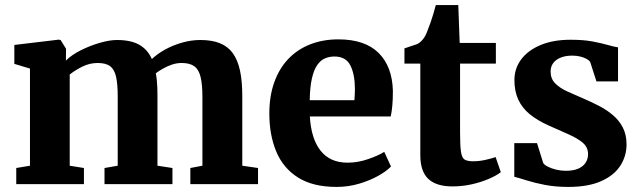

<svg xmlns="http://www.w3.org/2000/svg" viewBox="-20 -725 2524 756"><path d="M44 0V-63.5L98 -72.5V-455L36.5 -473.5V-548L212 -569L219 -567L240 -533L239.5 -486.5Q262 -509 298.5 -527.2Q335 -545.5 373.5 -556.5Q412 -567.5 440.5 -567.5Q495 -567.5 528 -549Q561 -530.5 578 -492.5Q599.5 -513 630.2 -530Q661 -547 697 -557.2Q733 -567.5 769 -567.5Q814 -567.5 845.5 -555Q877 -542.5 896.5 -515.8Q916 -489 925 -447.2Q934 -405.5 934 -347.5V-72.5L996 -63.5V0H729.5V-63.5L777 -72.5V-343Q777 -391.5 770 -421.2Q763 -451 745.2 -464Q727.5 -477 695 -477Q676.5 -477 657.5 -470.8Q638.5 -464.5 622 -455Q605.5 -445.5 593.5 -436.5Q596 -423.5 597.5 -409Q599 -394.5 599.5 -379Q600 -363.5 600 -346.5V-72.5L659 -63.5V0H391.5V-63.5L443.5 -72.5V-346.5Q443.5 -394 437 -422.8Q430.5 -451.5 413.8 -464.2Q397 -477 364.5 -477Q332.5 -477 303.2 -462.2Q274 -447.5 254.5 -431.5V-72.5L310.5 -63.5V0Z M1305.5 11Q1212 11 1153.5 -26Q1095 -63 1067.8 -128.2Q1040.5 -193.5 1040.5 -278Q1040.5 -347 1060 -401.2Q1079.5 -455.5 1115.2 -493Q1151 -530.5 1201 -550.2Q1251 -570 1312.5 -570Q1416.5 -570 1470.5 -516.8Q1524.5 -463.5 1527 -367.5Q1527 -334 1524.8 -309.5Q1522.5 -285 1518.5 -266.5H1200Q1202.5 -223 1213 -189.2Q1223.5 -155.5 1242 -132Q1260.5 -108.5 1287 -96.5Q1313.5 -84.5 1348.5 -84.5Q1389 -84.5 1429.5 -98.5Q1470 -112.5 1493 -127L1519.5 -69.5Q1504 -52.5 1471.2 -33.8Q1438.5 -15 1395.2 -2Q1352 11 1305.5 11ZM1199.5 -330.5H1375.5Q1376 -341 1376.8 -351.5Q1377.5 -362 1377.5 -372.5Q1377.5 -431.5 1359.8 -467Q1342 -502.5 1297 -502.5Q1276.5 -502.5 1259.2 -495Q1242 -487.5 1229 -468.8Q1216 -450 1208.2 -416.5Q1200.5 -383 1199.5 -330.5Z M1761.5 9Q1697.5 9 1666.2 -20.8Q1635 -50.5 1635 -114V-474.5H1572.5V-534.5Q1584.5 -539 1596.8 -542.8Q1609 -546.5 1619.2 -550.2Q1629.5 -554 1636 -560.5Q1643 -567 1647.8 -573.5Q1652.5 -580 1656.8 -588.8Q1661 -597.5 1665 -609Q1670.5 -622 1676 -638.2Q1681.5 -654.5 1686.8 -672Q1692 -689.5 1696 -705H1784.5L1790 -556H1932.5V-474.5H1791.5V-203.5Q1791.5 -151 1795.2 -126.8Q1799 -102.5 1810.2 -96.2Q1821.5 -90 1843.5 -90Q1867 -90 1891.5 -95.5Q1916 -101 1931.5 -106.5L1952 -47Q1934.5 -33.5 1904.2 -20.5Q1874 -7.5 1837 0.8Q1800 9 1761.5 9Z M2217.5 11Q2167 11 2125.5 3Q2084 -5 2053.5 -14.8Q2023 -24.5 2005 -29V-161.5H2094.5L2119 -83Q2123.5 -75.5 2137.5 -68.5Q2151.5 -61.5 2170 -57Q2188.5 -52.5 2207.5 -52.5Q2237.5 -52.5 2257 -61Q2276.5 -69.5 2286 -84.5Q2295.5 -99.5 2295.5 -118Q2295.5 -145 2274.8 -162.8Q2254 -180.5 2218.8 -196Q2183.5 -211.5 2139 -231.5Q2096.5 -250.5 2066.5 -274.8Q2036.5 -299 2021 -332.2Q2005.5 -365.5 2005.5 -409.5Q2005.5 -455.5 2032.2 -491.2Q2059 -527 2108.8 -547.8Q2158.5 -568.5 2226.5 -568.5Q2277 -568.5 2312.8 -561.8Q2348.5 -555 2372.8 -548Q2397 -541 2413.5 -538.5V-404.5H2328.5L2304 -480.5Q2300.5 -487 2290.2 -492.8Q2280 -498.5 2265.5 -502.2Q2251 -506 2233 -506Q2207 -506 2187.8 -498.2Q2168.5 -490.5 2158.2 -476.5Q2148 -462.5 2148 -443.5Q2148 -415 2166 -396.8Q2184 -378.5 2213.2 -365.2Q2242.5 -352 2275 -338Q2306.5 -324.5 2337.2 -308.8Q2368 -293 2392.8 -272.2Q2417.5 -251.5 2432.2 -223.2Q2447 -195 2447 -156.5Q2447 -110.5 2422.5 -72.5Q2398 -34.5 2347.2 -11.8Q2296.5 11 2217.5 11Z"/></svg>

Font: Merriweather ExtraBold
Style: Regular
Weight: 800
Version: Version 2.100